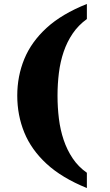

<svg xmlns="http://www.w3.org/2000/svg" viewBox="-20 -801 556 968"><path d="M418 147Q292 96 215 25Q138 -46 102.5 -133Q67 -220 67 -319Q67 -417 102.5 -503.5Q138 -590 215 -660.5Q292 -731 418 -781V-705Q375 -674 346.5 -632Q318 -590 301 -540Q284 -490 277 -434Q270 -378 270 -319Q270 -259 277 -202.5Q284 -146 301 -95.5Q318 -45 346.5 -2.5Q375 40 418 70Z"/></svg>

Font: Noto Serif Gujarati Black
Style: Regular
Weight: 900
Version: Version 2.102